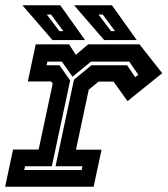

<svg xmlns="http://www.w3.org/2000/svg" viewBox="-22 -708 636 728"><path d="M-2.5 0 27.5 -141H124.5L178 -391.5L172 -399H83.5L113.5 -540H240L265.5 -500L312.5 -540H507L593 -430.5L461.5 -324.5L408.5 -398.5H351.5L314.5 -368L266 -140.5H363L333 0ZM70 -63.5H287.5L290.5 -77.5H188.5L258.5 -406L324.5 -460.5H460L490.5 -415.5L502.5 -424.5L468 -474.5H323L253 -417L212.5 -474.5H157.5L154.5 -460.5H203.5L244 -403L174.5 -77.5H73ZM496.5 -556H373L259 -688H402.5ZM414 -590 367.5 -653H351.5L399 -590ZM300.5 -556H177L63 -688H206.5ZM218 -590 171.5 -653H155.5L203 -590Z"/></svg>

Font: Tourney Thin
Style: Bold Italic
Weight: 700
Italic angle: -12°
Version: Version 1.015